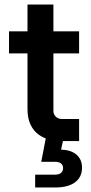

<svg xmlns="http://www.w3.org/2000/svg" viewBox="-20 -626 405 852"><path d="M252 0Q226 0 199.5 -6.5Q173 -13 151 -29Q129 -45 115.5 -73Q102 -101 102 -143V-606H217V-134Q217 -119 227.5 -108.5Q238 -98 254 -98H331V0ZM20 -389V-487H331V-389ZM224 206H136V149H224Q242 149 251 141Q260 133 260 120Q260 107 251 99.5Q242 92 224 92H163L187 -32H266L247 57L193 38H245Q293 38 318.5 59.5Q344 81 344 118Q344 160 313 183Q282 206 224 206Z"/></svg>

Font: SUSE SemiBold
Style: Regular
Weight: 600
Designer: Rene Bieder
Foundry: SUSE
Version: Version 1.000